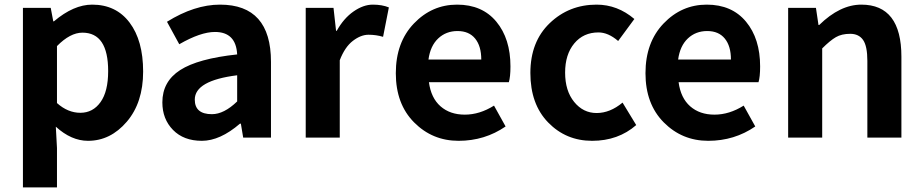

<svg xmlns="http://www.w3.org/2000/svg" viewBox="-20 -594 3985 829"><path d="M79 215V-560H199L210 -502H213Q298 -574 378 -574Q481 -574 539.5 -496.5Q598 -419 598 -285Q598 -151 527.5 -68.5Q457 14 360 14Q288 14 221 -47L226 45V215ZM447 -287Q447 -453 336 -453Q283 -453 226 -395V-149Q273 -107 327 -107Q381 -107 414 -153Q447 -199 447 -287Z M1016 -60Q930 14 851.5 14Q773 14 727 -33Q681 -80 681 -152Q681 -242 758 -291.5Q835 -341 1004 -359Q999 -456 908 -456Q846 -456 754 -403L701 -500Q820 -574 930 -574Q1150 -574 1150 -327V0H1030L1020 -60ZM895 -101Q947 -101 1004 -156V-269Q821 -246 821 -164Q821 -101 895 -101Z M1300 0V-560H1420L1431 -461H1434Q1464 -515 1506.5 -544.5Q1549 -574 1589.5 -574Q1630 -574 1659 -562L1634 -435Q1604 -444 1571 -444Q1538 -444 1503.5 -417.5Q1469 -391 1447 -334V0Z M2163 -48Q2073 14 1960 14Q1847 14 1768 -65.5Q1689 -145 1689 -278Q1689 -411 1767 -492.5Q1845 -574 1953.5 -574Q2062 -574 2123 -500.5Q2184 -427 2184 -307Q2184 -262 2177 -239H1832Q1841 -171 1882 -135Q1923 -99 1987 -99Q2051 -99 2113 -138ZM1830 -337H2058Q2058 -395 2031.5 -427.5Q2005 -460 1955.5 -460Q1906 -460 1872 -428Q1838 -396 1830 -337Z M2727 -54Q2649 14 2536.5 14Q2424 14 2347 -65Q2270 -144 2270 -279Q2270 -414 2353.5 -494Q2437 -574 2556 -574Q2646 -574 2719 -512L2649 -417Q2606 -454 2564 -454Q2499 -454 2459.5 -406.5Q2420 -359 2420 -280.5Q2420 -202 2459 -154Q2498 -106 2556 -106Q2614 -106 2668 -151Z M3241 -48Q3151 14 3038 14Q2925 14 2846 -65.5Q2767 -145 2767 -278Q2767 -411 2845 -492.5Q2923 -574 3031.5 -574Q3140 -574 3201 -500.5Q3262 -427 3262 -307Q3262 -262 3255 -239H2910Q2919 -171 2960 -135Q3001 -99 3065 -99Q3129 -99 3191 -138ZM2908 -337H3136Q3136 -395 3109.5 -427.5Q3083 -460 3033.5 -460Q2984 -460 2950 -428Q2916 -396 2908 -337Z M3383 0V-560H3503L3514 -486H3517Q3607 -574 3699 -574Q3872 -574 3872 -349V0H3725V-331Q3725 -395 3706.5 -421.5Q3688 -448 3651 -448Q3614 -448 3589 -433.5Q3564 -419 3530 -385V0Z"/></svg>

Font: Swei Fan Sans CJK TC
Style: Bold
Weight: 700
Version: Version 2.130